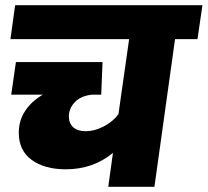

<svg xmlns="http://www.w3.org/2000/svg" viewBox="-20 -716 796 736"><path d="M737 -566H651L572 0H395L413 -130Q337 -67 232 -67Q151 -67 101.5 -103Q52 -139 52 -207Q52 -254 76.5 -291Q101 -328 144 -353H23L41 -478H373L368 -353H331Q289 -348 266.5 -324Q244 -300 244 -270Q244 -243 261 -228Q278 -213 308 -213Q342 -213 377 -231Q412 -249 434 -278L475 -566H20L38 -696H756Z"/></svg>

Font: FiraGO Heavy
Style: Italic
Weight: 900
Italic angle: -8°
Designer: bBox Type GmbH
Foundry: bBox Type GmbH
Version: Version 1.001